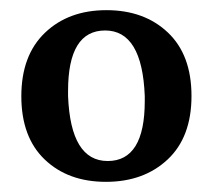

<svg xmlns="http://www.w3.org/2000/svg" viewBox="-20 -711 419 378"><path d="M114 -522Q119 -394 192 -394Q265 -394 265 -512Q265 -517 265 -522Q260 -651 187 -651Q114 -651 114 -532Q114 -527 114 -522ZM310.5 -647Q357 -603 357 -522Q357 -441 310 -397Q263 -353 188.5 -353Q114 -353 68 -397Q22 -441 22 -521.5Q22 -602 68.5 -646.5Q115 -691 189.5 -691Q264 -691 310.5 -647Z"/></svg>

Font: Halant SemiBold
Style: Regular
Weight: 600
Designer: Hitesh Malaviya (Devanagari), Satya Rajpurohit (Latin)
Foundry: Indian Type Foundry
Version: Version 1.101;PS 1.0;hotconv 1.0.78;makeotf.lib2.5.61930; tt